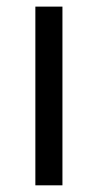

<svg xmlns="http://www.w3.org/2000/svg" viewBox="-20 -555 293 575"><path d="M167 0H85.9V-535.2H167Z"/></svg>

Font: OpenSans-Regular
Style: Regular
Weight: 400
Foundry: Ascender Corporation
Version: Version 1.10